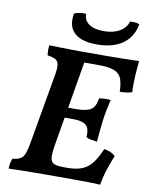

<svg xmlns="http://www.w3.org/2000/svg" viewBox="-95 -947 796 1019"><g transform="rotate(10 303.0 -437.5)"><path d="M23 3Q23 -11 25.5 -24.5Q28 -38 34 -52Q62 -55 77 -64Q92 -73 100 -95.5Q108 -118 115 -160L179 -527Q186 -565 183 -585Q180 -605 165 -613Q150 -621 122 -625Q121 -638 120.5 -651Q120 -664 122 -679Q149 -678 178 -677.5Q207 -677 235 -676.5Q263 -676 288 -676Q313 -676 330 -676L242 -156Q235 -112 238 -90.5Q241 -69 258.5 -62Q276 -55 311 -55L290 0Q257 0 221.5 0Q186 0 151 0.5Q116 1 83 1.5Q50 2 23 3ZM516 3Q487 1 451 0.5Q415 0 374.5 0Q334 0 290 0L311 -55H328Q381 -55 412.5 -69.5Q444 -84 465 -113.5Q486 -143 505 -187Q524 -184 538.5 -178Q553 -172 566 -160Q552 -127 538 -85Q524 -43 516 3ZM460 -219Q443 -221 428.5 -223.5Q414 -226 401 -233Q403 -262 396.5 -280Q390 -298 370 -306.5Q350 -315 313 -315H246L256 -370H319Q375 -370 399.5 -385Q424 -400 431 -447Q447 -450 462 -450.5Q477 -451 493 -449Q487 -423 481.5 -397Q476 -371 471 -332Q467 -299 464.5 -271.5Q462 -244 460 -219ZM533 -501Q532 -542 523 -568.5Q514 -595 486 -608Q458 -621 398 -621H294L327 -676Q383 -676 429.5 -676Q476 -676 519.5 -677Q563 -678 606 -679Q602 -641 599 -594.5Q596 -548 599 -510Q571 -501 533 -501ZM369 -727Q285 -727 247 -763Q209 -799 222 -868Q236 -874 253 -876.5Q270 -879 286 -877Q285 -842 313.5 -822.5Q342 -803 393 -803Q443 -803 477.5 -822.5Q512 -842 522 -877Q537 -879 550.5 -877.5Q564 -876 573 -871Q560 -801 507.5 -764Q455 -727 369 -727Z"/></g></svg>

Font: Vollkorn SemiBold
Style: Italic
Weight: 600
Italic angle: -11°
Designer: Friedrich Althausen
Foundry: Friedrich Althausen
Version: Version 5.000